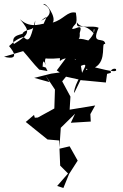

<svg xmlns="http://www.w3.org/2000/svg" viewBox="-50 -886 609 954"><path d="M163 -555C161 -536 160 -614 177 -562C160 -623 219 -584 142 -654C139 -602 146 -588 248 -597C246 -557 242 -620 344 -587C356 -628 295 -577 327 -545C416 -597 350 -529 353 -506C380 -502 371 -556 385 -542C349 -528 313 -440 319 -424L350 -488L476 -476L482 -519L501 -524C495 -537 514 -549 526 -543C534 -526 507 -530 422 -551C484 -586 449 -678 473 -667C470 -708 399 -656 440 -748C404 -764 356 -737 332 -775C331 -730 360 -784 416 -720C410 -764 439 -735 389 -685C311 -708 351 -669 346 -721C364 -776 325 -737 308 -743C320 -773 338 -754 327 -823C285 -833 266 -788 212 -774C232 -800 177 -878 165 -865C189 -857 228 -816 154 -783C212 -833 148 -751 173 -767C168 -776 105 -736 49 -791C102 -728 99 -717 19 -667C0 -719 69 -711 64 -723C90 -750 124 -724 125 -784C106 -719 100 -665 68 -702C48 -699 21 -683 -5 -657C-5 -656 66 -580 -30 -604L65 -632C92 -602 116 -569 145 -540L186 -533L178 -550ZM175 -513 223 -441 220 -347 138 -302 123 -301 119 -315 78 -280 186 -193 244 -188 249 -63 288 -24 234 38 265 48 293 -21 336 -88 296 -159 245 -147 252 -251 323 -321 302 -276 401 -282 399 -319 423 -362 296 -341 300 -406 259 -482 278 -505 364 -486 350 -571 291 -615 232 -536 247 -526 204 -520 120 -499 196 -478Z"/></svg>

Font: Hussar Lance
Style: ExBd
Weight: 700
Foundry: Cannot Into Space Fonts, PlusOne Fonts
Version: Version 2.270